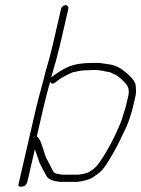

<svg xmlns="http://www.w3.org/2000/svg" viewBox="-20 -717 545 741"><path d="M323 -446C329.6 -446 336.7 -446.3 344.2 -447C354.8 -447 366.8 -445.3 375.5 -444L388.8 -441C401 -439.2 405.6 -439 415 -433C430.9 -426.7 436.7 -422.1 449.3 -410.5C465.6 -395.5 482.9 -380.6 475.3 -348L466.3 -309C464.6 -301.7 462 -293 458.3 -283C453.4 -266.7 448.8 -249.9 442.5 -236C422.4 -187.3 393.9 -133.3 365.2 -92C352.5 -72.3 341.2 -64 323.2 -53C315.7 -48.2 293.5 -44 282.9 -43H220.9C208.6 -44.6 189.8 -46.3 186.5 -54C177.8 -68.3 168.6 -89.7 160 -104L154.8 -116C153.3 -121.3 151 -128.7 147.9 -138C141.4 -157.1 136.2 -179.9 122.1 -191L146.8 -298C153.4 -326.6 161.3 -357.5 169.1 -386C170.3 -391.3 171.9 -396.7 173.8 -402C176.3 -392.8 185.7 -392.1 194.1 -399L205.2 -408C217 -416.7 233.8 -425.6 246.1 -431.5C253.8 -435.2 262.9 -440 271.6 -440C285.5 -444.3 306.9 -446 323 -446ZM212.1 -546 243.7 -683C245.5 -690.9 240.9 -697 232.9 -697C225 -697 217.5 -690.9 215.7 -683L184.1 -546C175.7 -509.8 165.6 -472.2 155.1 -438C144.3 -391.2 129.8 -345.8 118.8 -298L51.4 -6C49.7 1.3 53.6 4.5 63.2 3.5C82 1.5 84 -8.5 88 -26L114.6 -141C118.3 -129.4 125.1 -112.9 127.8 -103C134.1 -79.5 149.8 -57.7 160.3 -36C169.4 -22.2 189.9 -17.4 213.5 -15H276.5C295.6 -16.3 323 -23.4 336.2 -31L350.5 -41C380 -59.9 392.5 -85.4 413.9 -121C438.4 -161.7 447.6 -187.2 469.1 -230C478.2 -252 488.5 -283.5 494.1 -308L503.3 -348C506.4 -361.1 504.1 -374.2 503.9 -385C503.6 -402.4 483.5 -422.3 471 -433C451.3 -449.8 431.3 -464.9 399.3 -469L385.7 -471C375.2 -472.6 363.6 -475.2 348.4 -474H329.4C296.8 -474 263.9 -468.8 239 -457C219.3 -447.7 195.2 -432.4 177.5 -418C179.7 -424.7 181.5 -431 182.9 -437C193.5 -471.8 203.5 -508.9 212.1 -546Z"/></svg>

Font: HoneyBee
Style: XLitIt
Weight: 200
Foundry: Cannot Into Space Fonts
Version: Version 0.89